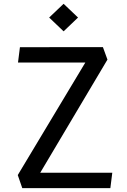

<svg xmlns="http://www.w3.org/2000/svg" viewBox="-20 -974 660 994"><path d="M72 -67.7 439.3 -679.5 455.5 -650.3H73.2L83.2 -729.7L512.8 -730L536.3 -665.5L167.8 -45.3L152 -79.7H561.3L551.3 0H95.3ZM234.5 -883.2 309.3 -954.3 384 -883.2 309.3 -811.8Z"/></svg>

Font: Monaspace Krypton Var
Style: Regular
Weight: 400
Designer: Riley Cran and the Lettermatic Team
Version: Version 1.101 (Monaspace Krypton Var)